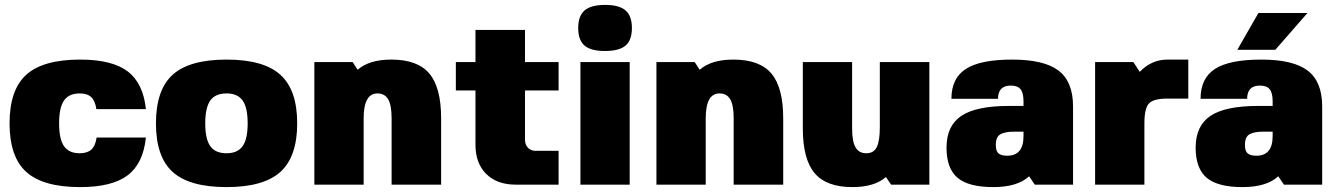

<svg xmlns="http://www.w3.org/2000/svg" viewBox="-20 -753 5452 783"><path d="M374 -192H575Q564 -86 500.5 -38Q437 10 307 10Q156 10 87.5 -51.5Q19 -113 19 -250Q19 -387 87.5 -448.5Q156 -510 307 -510Q437 -510 500.5 -462Q564 -414 575 -308H373Q368 -342 352 -357Q336 -372 305 -372Q261 -372 241 -343Q221 -314 221 -250Q221 -186 241 -157Q261 -128 305 -128Q336 -128 352.5 -143Q369 -158 374 -192Z M684.5 -448.5Q753 -510 904 -510Q1055 -510 1123.5 -448Q1192 -386 1192 -250Q1192 -114 1123.5 -52Q1055 10 904 10Q753 10 684.5 -51.5Q616 -113 616 -250Q616 -387 684.5 -448.5ZM904 -128Q949 -128 969.5 -157Q990 -186 990 -250Q990 -314 969.5 -343Q949 -372 904 -372Q858 -372 837.5 -343Q817 -314 817 -250Q817 -186 837.5 -157Q858 -128 904 -128Z M1438 -469H1439Q1486 -510 1576 -510Q1683 -510 1731 -453Q1779 -396 1779 -270V0H1577V-270Q1577 -324 1563 -348Q1549 -372 1519 -372Q1463 -372 1463 -270V0H1262V-500H1418Z M2121 -184Q2121 -163 2133 -150.5Q2145 -138 2163 -138H2258V0H2083Q2007 0 1963 -43.5Q1919 -87 1919 -163V-384H1839V-500H1919V-631H2121V-500H2258V-384H2121Z M2548 0H2347V-500H2548ZM2448 -733Q2505 -733 2531 -710.5Q2557 -688 2557 -639Q2557 -589 2531 -567Q2505 -545 2447 -545Q2390 -545 2364 -567Q2338 -589 2338 -639Q2338 -688 2364 -710.5Q2390 -733 2448 -733Z M2833 -469H2834Q2881 -510 2971 -510Q3078 -510 3126 -453Q3174 -396 3174 -270V0H2972V-270Q2972 -324 2958 -348Q2944 -372 2914 -372Q2858 -372 2858 -270V0H2657V-500H2813Z M3593 -31Q3546 10 3456 10Q3350 10 3302 -47Q3254 -104 3254 -230V-500H3455V-230Q3455 -176 3469 -152Q3483 -128 3513 -128Q3543 -128 3555.5 -153Q3568 -178 3568 -234V-500H3770V0H3614Z M4177 -34Q4129 10 4031 10Q3930 10 3885 -28Q3840 -66 3840 -151Q3840 -240 3900.5 -280.5Q3961 -321 4095 -321H4154V-340Q4154 -374 4142 -389Q4130 -404 4102 -404Q4050 -404 4050 -350H3860Q3860 -434 3919 -472Q3978 -510 4108 -510Q4238 -510 4297 -465Q4356 -420 4356 -319V0H4200ZM4154 -216H4114Q4079 -216 4060 -205.5Q4041 -195 4041 -162Q4041 -137 4052 -127.5Q4063 -118 4088 -118Q4154 -118 4154 -198Z M4741 -351Q4685 -351 4666 -331.5Q4647 -312 4647 -250V0H4446V-500H4602L4628 -460Q4676 -510 4741 -510H4826V-351Z M5193 -34Q5145 10 5047 10Q4946 10 4901 -28Q4856 -66 4856 -151Q4856 -240 4916.5 -280.5Q4977 -321 5111 -321H5170V-340Q5170 -374 5158 -389Q5146 -404 5118 -404Q5066 -404 5066 -350H4876Q4876 -434 4935 -472Q4994 -510 5124 -510Q5254 -510 5313 -465Q5372 -420 5372 -319V0H5216ZM5170 -216H5130Q5095 -216 5076 -205.5Q5057 -195 5057 -162Q5057 -137 5068 -127.5Q5079 -118 5104 -118Q5170 -118 5170 -198ZM5112 -700H5312L5181 -550H5026Z"/></svg>

Font: Fivo Sans Black
Style: Regular
Weight: 900
Designer: Alexander Slobzheninov
Foundry: Alexander Slobzheninov
Version: 1.0